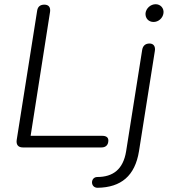

<svg xmlns="http://www.w3.org/2000/svg" viewBox="-20 -698 800 909"><path d="M88 0H461C479 0 493 -10 493 -33C493 -48 482 -55 464 -55H125L217 -642C220 -664 210 -676 190 -676C171 -676 159 -667 156 -648L59 -35C56 -13 66 0 88 0ZM443 191C553 189 619 135 638 18L713 -456C717 -478 707 -492 688 -492C668 -492 656 -481 653 -461L577 19C563 104 515 140 440 140C407 141 407 192 443 191ZM707 -594C730 -594 751 -612 754 -636C757 -659 740 -678 717 -678C693 -678 672 -659 669 -636C667 -612 683 -594 707 -594Z"/></svg>

Font: SN Pro Light
Style: Italic
Weight: 300
Italic angle: -8.99998°
Designer: Tobias Whetton
Foundry: Supernotes
Version: Version 1.001;Glyphs 3.2 (3249)